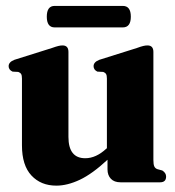

<svg xmlns="http://www.w3.org/2000/svg" viewBox="-20 -602 578 634"><path d="M52.5 -122V-342.5Q52.5 -353 49.8 -357.5Q47 -362 40.5 -364.5L21.5 -365.5Q8.5 -371.5 8.5 -383.5Q8.5 -397 27.5 -404.5L151.5 -443.5Q165.5 -448.5 172.8 -450.2Q180 -452 186.5 -452Q206 -452 206 -430.5V-150Q206 -79.5 261.5 -79.5Q297 -79.5 331 -111L333 -112.5V-342.5Q333 -353 330.2 -357.5Q327.5 -362 321 -364.5L301.5 -365.5Q289 -371.5 289 -383.5Q289 -397 308 -404.5L432 -443.5Q445.5 -448.5 453 -450.2Q460.5 -452 467 -452Q486.5 -452 486.5 -430.5V-73.5Q486.5 -59 489.5 -52.5Q492.5 -46 499.5 -43.5L516 -39Q528.5 -31 528.5 -19Q528.5 0 508.5 0H378Q357 0 346 -11.8Q335 -23.5 335 -42.5V-74.5Q285 -28 243.8 -8.5Q202.5 11 166 11Q115 11 83.8 -22.5Q52.5 -56 52.5 -122ZM134.5 -547Q134.5 -582.5 160.5 -582.5H385.5Q412 -582.5 412 -547Q412 -511.5 385.5 -511.5H160.5Q134.5 -511.5 134.5 -547Z"/></svg>

Font: Fraunces 144pt Soft
Style: Bold
Weight: 700
Version: Version 1.000;[0bf87f6ff]